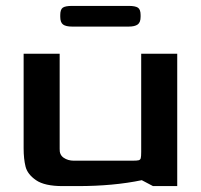

<svg xmlns="http://www.w3.org/2000/svg" viewBox="-20 -630 680 650"><path d="M60 -128V-448H182V-126Q181 -106 195.5 -96Q210 -86 230 -86H428Q444 -86 449.5 -87.5Q455 -89 456.5 -94.5Q458 -100 458 -116V-448H580V0H498L460 -20Q364 0 243 0H192Q131 0 102 -20Q73 -40 66.5 -66Q60 -92 60 -128ZM184 -573V-579Q184 -598 192.5 -604Q201 -610 224 -610H416Q438 -610 447 -604Q456 -598 456 -579V-573Q456 -554 446 -547Q436 -540 416 -540H224Q203 -540 193.5 -547Q184 -554 184 -573Z"/></svg>

Font: Gold
Style: Regular
Weight: 400
Designer: jaiki
Version: Version 1.000